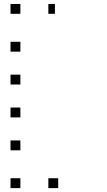

<svg xmlns="http://www.w3.org/2000/svg" viewBox="-20 -820 540 973"><path d="M275 83.3V133.3H225V83.3ZM83.3 83.3V133.3H33.3V83.3ZM83.3 -108.3V-58.3H33.3V-108.3ZM83.3 -275V-225H33.3V-275ZM83.3 -441.7V-391.7H33.3V-441.7ZM83.3 -608.3V-558.3H33.3V-608.3ZM258.3 -800V-750H225V-800ZM83.3 -800V-750H33.3V-800Z"/></svg>

Font: 0xA000-Boxes
Style: Boxes
Weight: 400
Version: Version 0.1